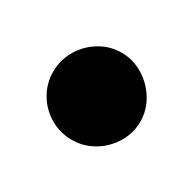

<svg xmlns="http://www.w3.org/2000/svg" viewBox="-46 -566 191 191"><g transform="rotate(30 50.0 -470.0)"><path d="M0.3 -470Q0.3 -456.7 7 -445.2Q13.7 -433.7 25.2 -427Q36.7 -420.3 50 -420.3Q63.3 -420.3 74.8 -427Q86.3 -433.7 93.3 -445.2Q100.3 -456.7 100.3 -470Q100.3 -483.3 93.3 -494.8Q86.3 -506.3 74.8 -513.3Q63.3 -520.3 50 -520.3Q36.7 -520.3 25.2 -513.3Q13.7 -506.3 7 -494.8Q0.3 -483.3 0.3 -470Z"/></g></svg>

Font: Linefont Thin
Style: Regular
Weight: 100
Monospace: yes
Version: Version 3.002;gftools[0.9.33]